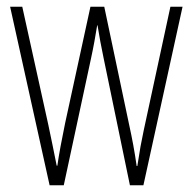

<svg xmlns="http://www.w3.org/2000/svg" viewBox="-20 -549 571 569"><path d="M287 -377 365 0H405L521 -529H485L406 -163C398 -125 395 -109 387 -57H385C379 -100 371 -142 363 -178L289 -529H248L173 -184C164 -141 154 -88 150 -58H148C140 -98 132 -138 123 -180L46 -529H10L127 0H169L250 -377C257 -409 263 -443 268 -474H269C274 -443 280 -410 287 -377Z"/></svg>

Font: Noto Sans Myanmar ExtraCondensed ExtraLight
Style: Regular
Weight: 200
Width: 2
Designer: Monotype Design Team
Foundry: Monotype Imaging Inc.
Version: Version 2.107